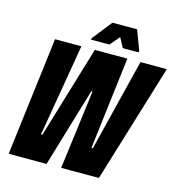

<svg xmlns="http://www.w3.org/2000/svg" viewBox="-123 -969 1005 1077"><g transform="rotate(15 379.5 -430.5)"><path d="M25 0 110 -688H263L172 -152H180L341 -688H530L465 -152H473L606 -688H759L549 0H330L389 -459H382L245 0ZM305 -738 307 -747 397 -861H540L583 -747L581 -738H490L460 -794L412 -738Z"/></g></svg>

Font: Saira Condensed Black
Style: Italic
Weight: 900
Width: 3
Italic angle: -12°
Designer: Hector Gatti with collaboration of the Omnibus-Type team
Foundry: Omnibus-Type
Version: Version 1.101